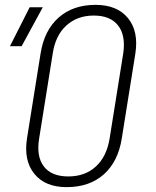

<svg xmlns="http://www.w3.org/2000/svg" viewBox="-20 -760 640 790"><path d="M21 -570 102 -730H156L69 -570ZM254 10Q166 10 121.5 -44.5Q77 -99 91 -190L147 -540Q162 -635 221 -687.5Q280 -740 373 -740Q462 -740 506.5 -685.5Q551 -631 537 -540L481 -190Q466 -95 407 -42.5Q348 10 254 10ZM261 -34Q330 -34 374.5 -75Q419 -116 431 -190L487 -540Q498 -614 466 -655Q434 -696 366 -696Q298 -696 253 -655Q208 -614 197 -540L141 -190Q129 -116 160.5 -75Q192 -34 261 -34Z"/></svg>

Font: JetBrains Mono NL Thin
Style: Italic
Weight: 100
Italic angle: -9°
Monospace: yes
Designer: Philipp Nurullin, Konstantin Bulenkov
Foundry: JetBrains
Version: Version 2.305; ttfautohint (v1.8.4.7-5d5b)